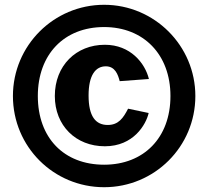

<svg xmlns="http://www.w3.org/2000/svg" viewBox="-20 -772 870 802"><path d="M415 10C625 10 796 -159 796 -371C796 -581 625 -752 415 -752C204 -752 34 -581 34 -371C34 -159 204 10 415 10ZM415 -84C247 -84 138 -196 138 -371C138 -544 247 -659 415 -659C580 -659 692 -544 692 -371C692 -196 580 -84 415 -84ZM418 -585C298 -585 209 -498 209 -371C209 -247 297 -161 418 -161C538 -161 590 -252 601 -300L515 -318C495 -279 475 -250 430 -250C380 -250 350 -285 350 -373C350 -458 379 -495 422 -495C461 -495 473 -460 480 -433L602 -442C586 -508 525 -585 418 -585Z"/></svg>

Font: Bisquit Text
Style: Bold
Weight: 800
Version: Version 1.004;Glyphs 3.2.3 (3260)